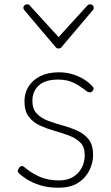

<svg xmlns="http://www.w3.org/2000/svg" viewBox="-20 -856 519 895"><path d="M251 19Q203 19 166 7Q129 -5 104 -21Q79 -37 68 -49Q61 -57 63 -62.5Q65 -68 70 -75Q76 -82 82.5 -82Q89 -82 96 -75Q125 -50 164 -32.5Q203 -15 255 -15Q293 -15 319.5 -30.5Q346 -46 360.5 -73Q375 -100 375 -133Q375 -171 354.5 -191.5Q334 -212 302 -224Q270 -236 234.5 -246Q199 -256 167 -270.5Q135 -285 114.5 -311.5Q94 -338 94 -384Q94 -422 113 -452.5Q132 -483 168 -501Q204 -519 254 -519Q290 -519 321 -509Q352 -499 375.5 -483.5Q399 -468 413 -451Q418 -445 416 -439.5Q414 -434 409 -429Q405 -425 398 -425.5Q391 -426 385 -430Q351 -457 321.5 -471Q292 -485 251 -485Q190 -485 160.5 -457.5Q131 -430 131 -386Q131 -348 151.5 -326.5Q172 -305 204 -293Q236 -281 272.5 -271Q309 -261 341 -246.5Q373 -232 393.5 -206Q414 -180 414 -134Q414 -98 397 -62.5Q380 -27 344.5 -4Q309 19 251 19ZM399 -836Q406 -836 411.5 -831.5Q417 -827 417 -819Q417 -816 416 -813Q415 -810 412 -808L269 -639Q265 -633 261 -631.5Q257 -630 253 -630Q249 -630 245.5 -631.5Q242 -633 237 -639L94 -808Q92 -810 90.5 -813Q89 -816 89 -819Q89 -827 94.5 -831.5Q100 -836 107 -836Q111 -836 114 -834.5Q117 -833 119 -830L253 -683L387 -830Q390 -833 392.5 -834.5Q395 -836 399 -836Z"/></svg>

Font: Playwrite CL Thin
Style: Regular
Weight: 100
Designer: Veronika Burian, José Scaglione
Foundry: TypeTogether
Version: Version 1.002